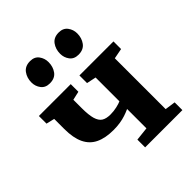

<svg xmlns="http://www.w3.org/2000/svg" viewBox="-219 -953 1095 1095"><g transform="rotate(-45 328.0 -406.0)"><path d="M319 0V-62.5L401 -71.5V-227.5Q381.5 -218.5 360.2 -211.5Q339 -204.5 314.8 -200.8Q290.5 -197 261.5 -197Q196.5 -197 153.2 -217.8Q110 -238.5 88.5 -283.5Q67 -328.5 67 -400V-481.5L17 -493.5V-555H274V-493.5L221.5 -481.5V-413Q221.5 -358.5 230.5 -327.5Q239.5 -296.5 259 -284.2Q278.5 -272 312 -272Q339 -272 363.8 -277.8Q388.5 -283.5 401 -289.5V-481.5L344 -493.5V-555H618.5V-493.5L556 -481.5V-71.5L619.5 -62.5V0ZM193 -642Q158 -642 140 -665.8Q122 -689.5 122 -720Q122 -757.5 142.2 -784.8Q162.5 -812 202 -812H203Q238 -812 255.8 -788Q273.5 -764 273.5 -733.5Q273.5 -696 253.8 -669Q234 -642 194 -642ZM424 -642Q389 -642 371.2 -665.8Q353.5 -689.5 353.5 -720Q353.5 -757.5 373.5 -784.8Q393.5 -812 433 -812H434Q469 -812 487 -788Q505 -764 505 -733.5Q505 -696 485 -669Q465 -642 425 -642Z"/></g></svg>

Font: Merriweather 20pt ExtraBold
Style: Regular
Weight: 800
Version: Version 2.100